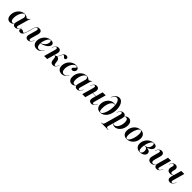

<svg xmlns="http://www.w3.org/2000/svg" viewBox="606 -2767 5090 5090"><g transform="rotate(45 3150.5 -222.5)"><path d="M151.6 11.3Q93.5 11.3 60.5 -29.4Q27.4 -70.2 27.4 -142.7Q27.4 -200.8 47.2 -252.4Q66.9 -304 101.6 -343.1Q136.3 -382.3 181.5 -405.2Q226.6 -428.2 276.6 -428.2Q316.9 -428.2 350 -412.1Q383.1 -396 408.1 -363.7L336.3 -328.2Q335.5 -372.6 322.2 -395.6Q308.9 -418.5 283.9 -418.5Q258.1 -418.5 232.7 -394.8Q207.3 -371 187.1 -331Q166.9 -291.1 154.8 -242.3Q142.7 -193.5 142.7 -143.5Q142.7 -87.1 160.1 -59.3Q177.4 -31.5 210.5 -31.5Q228.2 -31.5 243.5 -40.3Q258.9 -49.2 271 -66.9L273.4 -63.7Q250.8 -26.6 220.2 -7.7Q189.5 11.3 151.6 11.3ZM296.8 -208.1 339.5 -361.3Q385.5 -371.8 421.4 -389.9Q457.3 -408.1 479.8 -432.3L485.5 -425Q478.2 -417.7 473 -409.3Q467.7 -400.8 462.9 -389.9Q458.1 -379 454 -363.7L410.5 -208.1ZM375.8 -86.3Q367.7 -55.6 373.4 -38.3Q379 -21 398.4 -21Q415.3 -21 431.5 -35.9Q447.6 -50.8 463.7 -80.6L479 -108.9H487.9L470.2 -75Q456.5 -50 439.1 -30.2Q421.8 -10.5 400 0.8Q378.2 12.1 349.2 12.1Q314.5 11.3 293.1 -4.4Q271.8 -20.2 266.5 -50Q261.3 -79.8 272.6 -120.2L296.8 -208.1H410.5Z M537.9 11.3Q508.9 11.3 491.5 -2Q474.2 -15.3 474.2 -37.1Q474.2 -57.3 487.9 -70.2Q501.6 -83.1 523.4 -83.1Q542.7 -83.1 555.6 -75Q568.5 -66.9 579.4 -58.5Q590.3 -50 601.6 -50Q616.9 -50 630.6 -73Q644.4 -96 658.1 -146L707.3 -321.8Q722.6 -376.6 751.2 -402.4Q779.8 -428.2 825.8 -428.2Q864.5 -428.2 886.7 -412.1Q908.9 -396 914.5 -364.9Q920.2 -333.9 908.1 -289.5L884.7 -208.1H771.8L806.5 -332.3Q815.3 -362.9 808.1 -379Q800.8 -395.2 779.8 -395.2Q758.1 -395.2 741.9 -376.2Q725.8 -357.3 714.5 -315.3L666.9 -142.7Q644.4 -63.7 613.3 -26.2Q582.3 11.3 537.9 11.3ZM850.8 -86.3Q841.9 -55.6 847.6 -38.3Q853.2 -21 872.6 -21Q889.5 -21 906 -35.9Q922.6 -50.8 938.7 -80.6L953.2 -108.9H962.1L944.4 -75Q930.6 -50 913.3 -30.2Q896 -10.5 874.2 0.8Q852.4 12.1 824.2 12.1Q788.7 11.3 767.3 -4.4Q746 -20.2 740.7 -50Q735.5 -79.8 746.8 -120.2L771.8 -208.1H884.7Z M1154.8 11.3Q1083.9 11.3 1044.4 -31Q1004.8 -73.4 1004.8 -149.2Q1004.8 -204.8 1025.8 -255.2Q1046.8 -305.6 1083.1 -344.8Q1119.4 -383.9 1166.5 -406Q1213.7 -428.2 1266.9 -428.2Q1316.1 -428.2 1342.3 -408.5Q1368.5 -388.7 1368.5 -352.4Q1368.5 -312.9 1336.7 -276.2Q1304.8 -239.5 1248.4 -210.1Q1191.9 -180.6 1116.1 -163.7V-171Q1168.5 -191.1 1204.8 -220.2Q1241.1 -249.2 1260.1 -285.9Q1279 -322.6 1279 -363.7Q1279 -391.1 1271.4 -404.8Q1263.7 -418.5 1249.2 -418.5Q1227.4 -418.5 1204.8 -394.4Q1182.3 -370.2 1163.3 -330.6Q1144.4 -291.1 1132.3 -245.2Q1120.2 -199.2 1120.2 -156.5Q1120.2 -91.1 1142.3 -58.9Q1164.5 -26.6 1207.3 -26.6Q1243.5 -26.6 1272.6 -48.8Q1301.6 -71 1325 -117.7H1333.9Q1303.2 -54 1258.9 -21.4Q1214.5 11.3 1154.8 11.3Z M1760.5 11.3Q1720.2 11.3 1697.6 -10.9Q1675 -33.1 1668.5 -79L1660.5 -149.2Q1657.3 -171.8 1650.8 -184.7Q1644.4 -197.6 1634.7 -203.2Q1625 -208.9 1610.5 -208.9H1587.9L1589.5 -216.1H1611.3Q1642.7 -216.1 1662.9 -231.5Q1683.1 -246.8 1696.8 -271Q1710.5 -295.2 1722.6 -322.2Q1734.7 -349.2 1749.2 -373.4Q1763.7 -397.6 1784.7 -412.9Q1805.6 -428.2 1837.9 -428.2Q1868.5 -428.2 1886.3 -414.1Q1904 -400 1904 -375.8Q1904 -355.6 1892.3 -342.7Q1880.6 -329.8 1862.1 -329.8Q1846.8 -329.8 1836.3 -337.5Q1825.8 -345.2 1817.3 -356Q1808.9 -366.9 1800.4 -374.6Q1791.9 -382.3 1780.6 -382.3Q1766.9 -382.3 1756 -366.5Q1745.2 -350.8 1734.3 -326.6Q1723.4 -302.4 1710.1 -278.2Q1696.8 -254 1677.4 -237.1L1676.6 -240.3Q1721.8 -231.5 1742.7 -209.3Q1763.7 -187.1 1770.2 -139.5L1778.2 -75.8Q1782.3 -47.6 1789.9 -35.1Q1797.6 -22.6 1812.1 -22.6Q1828.2 -22.6 1843.1 -37.1Q1858.1 -51.6 1874.2 -82.3L1888.7 -109.7H1897.6L1878.2 -73.4Q1865.3 -48.4 1848.8 -29.4Q1832.3 -10.5 1810.5 0.4Q1788.7 11.3 1760.5 11.3ZM1487.9 -208.1 1521.8 -329.8Q1530.6 -361.3 1524.6 -378.2Q1518.5 -395.2 1499.2 -395.2Q1483.1 -395.2 1466.5 -380.2Q1450 -365.3 1433.9 -334.7L1418.5 -306.5H1409.7L1428.2 -340.3Q1441.9 -366.1 1458.9 -385.9Q1475.8 -405.6 1498 -416.9Q1520.2 -428.2 1548.4 -428.2Q1583.9 -428.2 1604.8 -412.1Q1625.8 -396 1631.5 -366.5Q1637.1 -337.1 1625.8 -296L1600.8 -208.1ZM1429 0 1487.9 -208.1H1600.8L1542.7 0Z M2087.9 11.3Q2017.7 11.3 1977.8 -31.5Q1937.9 -74.2 1937.9 -150Q1937.9 -205.6 1958.5 -255.6Q1979 -305.6 2014.9 -344.4Q2050.8 -383.1 2097.6 -405.6Q2144.4 -428.2 2196 -428.2Q2247.6 -428.2 2277.8 -406.5Q2308.1 -384.7 2308.1 -347.6Q2308.1 -323.4 2295.6 -302.8Q2283.1 -282.3 2262.9 -269.4Q2242.7 -256.5 2220.2 -256.5Q2200.8 -256.5 2189.9 -265.3Q2179 -274.2 2179 -290.3Q2179 -308.1 2189.9 -321Q2200.8 -333.9 2214.5 -344.8Q2228.2 -355.6 2239.1 -367.3Q2250 -379 2250 -393.5Q2250 -416.9 2218.5 -416.9Q2187.1 -416.9 2157.7 -394.4Q2128.2 -371.8 2104.4 -333.9Q2080.6 -296 2066.5 -248.4Q2052.4 -200.8 2052.4 -150.8Q2052.4 -90.3 2074.6 -58.5Q2096.8 -26.6 2139.5 -26.6Q2175.8 -26.6 2204.4 -48.8Q2233.1 -71 2256.5 -117.7H2265.3Q2234.7 -54 2190.7 -21.4Q2146.8 11.3 2087.9 11.3Z M2470.2 11.3Q2412.1 11.3 2379 -29.4Q2346 -70.2 2346 -142.7Q2346 -200.8 2365.7 -252.4Q2385.5 -304 2420.2 -343.1Q2454.8 -382.3 2500 -405.2Q2545.2 -428.2 2595.2 -428.2Q2635.5 -428.2 2668.5 -412.1Q2701.6 -396 2726.6 -363.7L2654.8 -328.2Q2654 -372.6 2640.7 -395.6Q2627.4 -418.5 2602.4 -418.5Q2576.6 -418.5 2551.2 -394.8Q2525.8 -371 2505.6 -331Q2485.5 -291.1 2473.4 -242.3Q2461.3 -193.5 2461.3 -143.5Q2461.3 -87.1 2478.6 -59.3Q2496 -31.5 2529 -31.5Q2546.8 -31.5 2562.1 -40.3Q2577.4 -49.2 2589.5 -66.9L2591.9 -63.7Q2569.4 -26.6 2538.7 -7.7Q2508.1 11.3 2470.2 11.3ZM2615.3 -208.1 2658.1 -361.3Q2704 -371.8 2739.9 -389.9Q2775.8 -408.1 2798.4 -432.3L2804 -425Q2796.8 -417.7 2791.5 -409.3Q2786.3 -400.8 2781.5 -389.9Q2776.6 -379 2772.6 -363.7L2729 -208.1ZM2694.4 -86.3Q2686.3 -55.6 2691.9 -38.3Q2697.6 -21 2716.9 -21Q2733.9 -21 2750 -35.9Q2766.1 -50.8 2782.3 -80.6L2797.6 -108.9H2806.5L2788.7 -75Q2775 -50 2757.7 -30.2Q2740.3 -10.5 2718.5 0.8Q2696.8 12.1 2667.7 12.1Q2633.1 11.3 2611.7 -4.4Q2590.3 -20.2 2585.1 -50Q2579.8 -79.8 2591.1 -120.2L2615.3 -208.1H2729Z M2918.5 -208.1 2952.4 -329.8Q2961.3 -361.3 2955.2 -378.2Q2949.2 -395.2 2929.8 -395.2Q2913.7 -395.2 2897.2 -380.2Q2880.6 -365.3 2864.5 -334.7L2849.2 -306.5H2840.3L2858.9 -340.3Q2872.6 -366.1 2889.5 -385.9Q2906.5 -405.6 2928.6 -416.9Q2950.8 -428.2 2979 -428.2Q3014.5 -428.2 3035.5 -412.1Q3056.5 -396 3062.1 -366.5Q3067.7 -337.1 3056.5 -296L3031.5 -208.1ZM2859.7 0 2918.5 -208.1H3031.5L2973.4 0ZM2995.2 -212.9 2997.6 -221.8H3195.2L3192.7 -212.9ZM3149.2 -208.1 3207.3 -416.1H3321L3262.9 -208.1ZM3229 -86.3Q3220.2 -55.6 3225.8 -38.3Q3231.5 -21 3250.8 -21Q3267.7 -21 3283.9 -35.9Q3300 -50.8 3316.1 -80.6L3331.5 -108.9H3340.3L3322.6 -75Q3308.9 -50 3291.5 -30.2Q3274.2 -10.5 3252.4 0.8Q3230.6 12.1 3201.6 12.1Q3166.9 11.3 3145.6 -4.4Q3124.2 -20.2 3119 -50Q3113.7 -79.8 3125 -120.2L3149.2 -208.1H3262.9Z M3536.3 11.3Q3464.5 11.3 3424.2 -32.7Q3383.9 -76.6 3383.9 -155.6Q3383.9 -211.3 3402.4 -260.5Q3421 -309.7 3453.6 -347.6Q3486.3 -385.5 3529 -406.9Q3571.8 -428.2 3619.4 -428.2Q3659.7 -428.2 3686.3 -409.7V-401.6Q3679 -406.5 3669 -409.7Q3658.9 -412.9 3647.6 -412.9Q3616.1 -412.9 3588.7 -388.7Q3561.3 -364.5 3540.3 -321.8Q3519.4 -279 3507.7 -223.4Q3496 -167.7 3496 -104.8Q3496 -50 3507.3 -23.8Q3518.5 2.4 3541.9 2.4Q3569.4 2.4 3594.8 -28.2Q3620.2 -58.9 3640.3 -110.5Q3660.5 -162.1 3672.2 -226.2Q3683.9 -290.3 3683.9 -357.3Q3683.9 -427.4 3670.6 -477.8Q3657.3 -528.2 3632.7 -555.6Q3608.1 -583.1 3574.2 -583.1Q3540.3 -583.1 3511.3 -556Q3482.3 -529 3460.5 -479H3452.4Q3475.8 -546.8 3523.8 -588.7Q3571.8 -630.6 3625 -630.6Q3675.8 -630.6 3714.5 -595.6Q3753.2 -560.5 3775 -498.8Q3796.8 -437.1 3796.8 -356.5Q3796.8 -276.6 3777.4 -209.3Q3758.1 -141.9 3723.4 -92.7Q3688.7 -43.5 3640.7 -16.1Q3592.7 11.3 3536.3 11.3Z M4177.4 -427.4Q4235.5 -427.4 4269 -385.5Q4302.4 -343.5 4302.4 -270.2Q4302.4 -214.5 4284.7 -163.7Q4266.9 -112.9 4235.5 -73.4Q4204 -33.9 4163.7 -11.3Q4123.4 11.3 4079.8 11.3Q4046.8 11.3 4020.6 -2.8Q3994.4 -16.9 3981.5 -41.1L3983.9 -48.4Q3992.7 -33.9 4007.3 -25.4Q4021.8 -16.9 4040.3 -16.9Q4068.5 -16.9 4095.2 -37.5Q4121.8 -58.1 4142.3 -93.5Q4162.9 -129 4175.4 -174.2Q4187.9 -219.4 4187.9 -267.7Q4187.9 -324.2 4170.2 -354.4Q4152.4 -384.7 4118.5 -384.7Q4101.6 -384.7 4086.3 -375.8Q4071 -366.9 4058.9 -349.2L4056.5 -352.4Q4080.6 -390.3 4110.5 -408.9Q4140.3 -427.4 4177.4 -427.4ZM3921 -208.1 3954.8 -329.8Q3963.7 -361.3 3957.7 -378.2Q3951.6 -395.2 3932.3 -395.2Q3916.1 -395.2 3899.6 -380.2Q3883.1 -365.3 3866.9 -334.7L3851.6 -306.5H3842.7L3861.3 -340.3Q3875 -366.1 3891.9 -385.9Q3908.9 -405.6 3931 -416.9Q3953.2 -428.2 3981.5 -428.2Q4016.9 -428.2 4037.9 -412.1Q4058.9 -396 4064.5 -366.5Q4070.2 -337.1 4058.9 -296L4033.9 -208.1ZM3867.7 183.9Q3848.4 183.9 3830.2 184.3Q3812.1 184.7 3791.5 185.1Q3771 185.5 3744.4 186.3L3746.8 177.4L3762.9 175Q3783.1 173.4 3795.6 167.3Q3808.1 161.3 3816.1 149.6Q3824.2 137.9 3829.8 117.7L3921 -208.1H4033.9L3943.5 115.3Q3934.7 146 3945.6 158.9Q3956.5 171.8 3994.4 175L4022.6 177.4L4020.2 186.3Q3998.4 185.5 3973 185.1Q3947.6 184.7 3921 184.3Q3894.4 183.9 3865.3 183.9H3867.7Z M4531.5 12.1Q4457.3 12.1 4416.5 -31.5Q4375.8 -75 4375.8 -152.4Q4375.8 -208.1 4396 -258.1Q4416.1 -308.1 4451.2 -346.4Q4486.3 -384.7 4532.7 -406.5Q4579 -428.2 4630.6 -428.2Q4704.8 -428.2 4746 -384.7Q4787.1 -341.1 4787.1 -263.7Q4787.1 -207.3 4766.9 -157.7Q4746.8 -108.1 4711.3 -69.8Q4675.8 -31.5 4629.8 -9.7Q4583.9 12.1 4531.5 12.1ZM4533.1 3.2Q4553.2 3.2 4574.2 -15.3Q4595.2 -33.9 4612.9 -65.7Q4630.6 -97.6 4645.2 -138.7Q4659.7 -179.8 4667.7 -225.4Q4675.8 -271 4675.8 -315.3Q4675.8 -366.9 4664.1 -393.1Q4652.4 -419.4 4629.8 -419.4Q4608.9 -419.4 4588.3 -400.8Q4567.7 -382.3 4549.6 -350Q4531.5 -317.7 4517.3 -277Q4503.2 -236.3 4495.2 -190.7Q4487.1 -145.2 4487.1 -100.8Q4487.1 -49.2 4498.8 -23Q4510.5 3.2 4533.1 3.2Z M5024.2 11.3Q4946.8 11.3 4902.8 -31.9Q4858.9 -75 4858.9 -151.6Q4858.9 -206.5 4880.2 -256.5Q4901.6 -306.5 4938.7 -344.8Q4975.8 -383.1 5023.4 -405.6Q5071 -428.2 5123.4 -428.2Q5173.4 -428.2 5200.8 -407.7Q5228.2 -387.1 5228.2 -349.2Q5228.2 -307.3 5194 -272.6Q5159.7 -237.9 5101.6 -217.7Q5043.5 -197.6 4971.8 -197.6V-205.6Q5051.6 -207.3 5096.4 -249.6Q5141.1 -291.9 5141.1 -365.3Q5141.1 -392.7 5133.1 -405.6Q5125 -418.5 5109.7 -418.5Q5085.5 -418.5 5060.9 -391.1Q5036.3 -363.7 5016.1 -317.7Q4996 -271.8 4983.9 -216.9Q4971.8 -162.1 4971.8 -108.1Q4971.8 -54.8 4986.3 -26.2Q5000.8 2.4 5026.6 2.4Q5046 2.4 5061.3 -12.1Q5076.6 -26.6 5085.9 -51.6Q5095.2 -76.6 5095.2 -106.5Q5095.2 -150.8 5073.8 -175.8Q5052.4 -200.8 5013.7 -202.4L5014.5 -204Q5073.4 -211.3 5114.9 -202.8Q5156.5 -194.4 5178.2 -172.6Q5200 -150.8 5200 -116.9Q5200 -80.6 5176.6 -51.6Q5153.2 -22.6 5113.7 -5.6Q5074.2 11.3 5024.2 11.3Z M5466.1 -208.1 5444.4 -128.2Q5429 -75 5439.9 -48Q5450.8 -21 5485.5 -21Q5519.4 -21 5548 -48Q5576.6 -75 5601.6 -132.3L5604 -126.6Q5572.6 -55.6 5531.5 -22.2Q5490.3 11.3 5434.7 11.3Q5369.4 11.3 5343.1 -33.5Q5316.9 -78.2 5338.7 -154.8L5353.2 -208.1ZM5353.2 -208.1 5387.1 -329.8Q5396 -361.3 5389.9 -378.2Q5383.9 -395.2 5364.5 -395.2Q5348.4 -395.2 5331.9 -380.2Q5315.3 -365.3 5299.2 -334.7L5283.9 -306.5H5275L5293.5 -340.3Q5307.3 -366.1 5324.2 -385.9Q5341.1 -405.6 5363.3 -416.9Q5385.5 -428.2 5413.7 -428.2Q5449.2 -428.2 5470.2 -412.1Q5491.1 -396 5496.8 -366.5Q5502.4 -337.1 5491.1 -296L5466.1 -208.1ZM5600.8 -208.1 5658.9 -416.1H5771.8L5713.7 -208.1ZM5679.8 -86.3Q5671 -55.6 5676.6 -38.3Q5682.3 -21 5701.6 -21Q5718.5 -21 5735.1 -35.9Q5751.6 -50.8 5767.7 -80.6L5782.3 -108.9H5791.1L5773.4 -75Q5759.7 -50 5742.3 -30.2Q5725 -10.5 5703.2 0.8Q5681.5 12.1 5653.2 12.1Q5617.7 11.3 5596.4 -4.4Q5575 -20.2 5569.8 -50Q5564.5 -79.8 5575.8 -120.2L5600.8 -208.1H5713.7Z M5991.1 -154Q5929 -154 5902.8 -192.7Q5876.6 -231.5 5894.4 -296L5904 -329.8Q5912.9 -361.3 5906.9 -378.2Q5900.8 -395.2 5881.5 -395.2Q5865.3 -395.2 5848.8 -380.2Q5832.3 -365.3 5816.1 -334.7L5800.8 -306.5H5791.9L5810.5 -340.3Q5824.2 -366.1 5841.1 -385.9Q5858.1 -405.6 5880.2 -416.9Q5902.4 -428.2 5930.6 -428.2Q5966.1 -428.2 5987.1 -412.1Q6008.1 -396 6014.1 -366.5Q6020.2 -337.1 6008.1 -296L6001.6 -272.6Q5988.7 -227.4 5998.4 -204Q6008.1 -180.6 6040.3 -180.6Q6056.5 -180.6 6072.6 -187.5Q6088.7 -194.4 6100 -206.5L6098.4 -196.8Q6078.2 -175.8 6051.2 -164.9Q6024.2 -154 5991.1 -154ZM6096 -208.1 6154 -416.1H6267.7L6209.7 -208.1ZM6175 -86.3Q6166.1 -55.6 6172.2 -38.3Q6178.2 -21 6197.6 -21Q6214.5 -21 6230.6 -35.9Q6246.8 -50.8 6262.9 -80.6L6278.2 -108.9H6287.1L6269.4 -75Q6255.6 -50 6238.3 -30.2Q6221 -10.5 6199.2 0.8Q6177.4 12.1 6148.4 12.1Q6112.9 11.3 6091.9 -4.4Q6071 -20.2 6065.3 -50Q6059.7 -79.8 6071 -120.2L6096 -208.1H6209.7Z"/></g></svg>

Font: Playfair 144pt
Style: Bold Italic
Weight: 700
Italic angle: -15.6°
Designer: Claus Eggers Sørensen
Foundry: Claus Eggers Sørensen
Version: Version 2.203